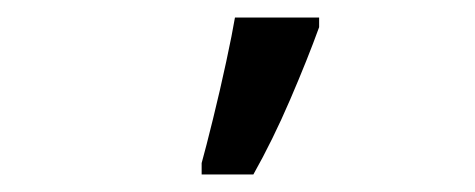

<svg xmlns="http://www.w3.org/2000/svg" viewBox="-20 -805 542 219"><path d="M210 -606V-619Q215 -637 223 -669.5Q231 -702 238 -734.5Q245 -767 248 -785H344V-774Q331 -738 311 -691.5Q291 -645 269 -606Z"/></svg>

Font: Avrile Sans Condensed Medium
Style: Regular
Weight: 500
Width: 3
Designer: Monotype Design Team
Foundry: Monotype Imaging Inc.
Version: Version 2.001;September 10, 2019;FontCreator 11.5.0.2425 64-